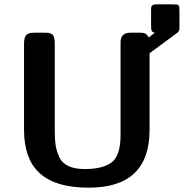

<svg xmlns="http://www.w3.org/2000/svg" viewBox="-20 -845 865 887"><path d="M91 -246V-645Q91 -662 95 -672.5Q99 -683 107 -687.5Q115 -692 121.5 -693Q128 -694 139 -694H174Q199 -694 204 -693Q215 -691 221.5 -686Q228 -681 230 -671Q232 -661 232.5 -657Q233 -653 233 -639V-240Q233 -200 237 -174Q241 -148 253.5 -120Q266 -92 295.5 -78Q325 -64 371 -64Q455 -64 496 -95Q537 -126 537 -222V-645Q535 -694 582 -694H627Q644 -694 652 -689.5Q660 -685 668 -672L695 -694Q683 -697 680.5 -703Q678 -709 678 -725V-800Q678 -808 679 -813Q680 -818 685.5 -821.5Q691 -825 701 -825H774Q780 -824 785 -824.5Q790 -825 795.5 -824.5Q801 -824 804 -821Q807 -818 808 -813.5Q809 -809 808.5 -803.5Q808 -798 809 -792V-715Q809 -702 801 -695Q796 -691 671 -599V-245Q671 22 390 22Q232 22 159 -49Q91 -114 91 -246Z"/></svg>

Font: CMU Sans Serif
Style: Bold
Weight: 700
Version: Version 0.7.0